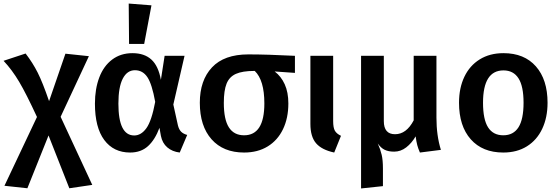

<svg xmlns="http://www.w3.org/2000/svg" viewBox="-34 -843 3143 1080"><path d="M485 197 356 216 239 -81 120 216 -9 202 174 -185Q114 -315 74 -382.5Q34 -450 -14 -501L110 -542Q150 -490 178 -434.5Q206 -379 242 -274L334 -541L466 -527L307 -186Z M871 -394 892 -529H1004L941 -255L967 -137Q973 -114 985 -102Q997 -90 1019 -84L977 15Q935 10 907 -14Q879 -38 871 -79L863 -124Q838 -57 798.5 -21Q759 15 698 15Q605 15 552.5 -55.5Q500 -126 500 -260Q500 -343 524.5 -407.5Q549 -472 597 -508Q645 -544 711 -544Q778 -544 817.5 -508Q857 -472 871 -394ZM632 -260Q632 -81 721 -81Q760 -81 789.5 -122Q819 -163 839 -270Q821 -370 795 -409Q769 -448 725 -448Q681 -448 656.5 -400.5Q632 -353 632 -260ZM818 -813 777 -596H692L690 -823Z M1625 -433 1511 -441Q1547 -414 1567.5 -369Q1588 -324 1588 -261Q1588 -179 1558 -116.5Q1528 -54 1472 -19.5Q1416 15 1339 15Q1222 15 1156 -59.5Q1090 -134 1090 -265Q1090 -391 1158.5 -464Q1227 -537 1363 -537Q1469 -537 1625 -529ZM1453 -261Q1453 -392 1399 -444H1396Q1330 -444 1293 -427.5Q1256 -411 1240.5 -372.5Q1225 -334 1225 -264Q1225 -171 1253.5 -126.5Q1282 -82 1339 -82Q1453 -82 1453 -261Z M1840 -162Q1840 -125 1849.5 -108Q1859 -91 1884 -79L1846 15Q1776 0 1744 -37Q1712 -74 1712 -146V-529H1840Z M2328 15Q2318 -8 2313 -27Q2308 -46 2304 -76Q2282 -38 2251 -14Q2220 10 2183 10Q2151 10 2129.5 -0.5Q2108 -11 2091 -36Q2106 -2 2113 28Q2120 58 2120 105V204L1997 217V-529H2125V-162Q2125 -88 2188 -88Q2252 -88 2293 -166V-529H2421V-181Q2421 -81 2446 0Z M3046 -265Q3046 -182 3016 -118.5Q2986 -55 2930 -20Q2874 15 2797 15Q2680 15 2614 -59.5Q2548 -134 2548 -265Q2548 -348 2578 -411Q2608 -474 2664.5 -509Q2721 -544 2798 -544Q2915 -544 2980.5 -469.5Q3046 -395 3046 -265ZM2683 -265Q2683 -171 2711.5 -126.5Q2740 -82 2797 -82Q2854 -82 2882.5 -127Q2911 -172 2911 -265Q2911 -358 2882.5 -402.5Q2854 -447 2798 -447Q2683 -447 2683 -265Z"/></svg>

Font: Fira Sans Medium
Style: Regular
Weight: 500
Designer: bBox Type GmbH & Carrois Corporate GbR & Edenspiekermann AG
Foundry: bBox Type GmbH & Carrois Corporate GbR & Edenspiekermann AG
Version: Version 4.301